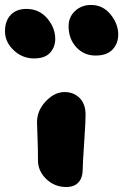

<svg xmlns="http://www.w3.org/2000/svg" viewBox="-89 -748 499 778"><path d="M297.9 -522.9Q251.5 -522.9 220.2 -556.6Q189 -590.3 189 -642.1Q189 -679.2 215.3 -703.6Q241.7 -728 279.8 -728Q327.6 -728 358.9 -689.7Q390.1 -651.4 390.1 -607.9Q390.1 -572.3 367.4 -547.6Q344.7 -522.9 297.9 -522.9ZM48.8 -511.2Q1.5 -511.2 -33.7 -544.7Q-68.8 -578.1 -68.8 -621.1Q-68.8 -663.1 -45.7 -687.5Q-22.5 -711.9 18.1 -711.9Q69.8 -711.9 102.3 -673.6Q134.8 -635.3 134.8 -590.8Q134.8 -557.1 113.8 -534.2Q92.8 -511.2 48.8 -511.2ZM179.2 9.8Q132.3 9.8 98.6 -22.5Q64.9 -54.7 64.9 -98.1Q64.9 -146.5 63 -191.7Q61 -236.8 61 -252.9Q61 -299.8 96.4 -337.4Q131.8 -375 172.9 -375Q209 -375 233.2 -351.3Q257.3 -327.6 257.8 -284.2Q258.3 -263.2 252.2 -172.6Q246.1 -82 246.1 -62Q246.1 -27.8 229 -9Q211.9 9.8 179.2 9.8Z"/></svg>

Font: Shantell Sans Irregular
Style: Regular
Weight: 800
Designer: Stephen Nixon, Anya Danilova, Shantell Martin
Foundry: Arrow Type
Version: Version 1.006;[9816181b4]